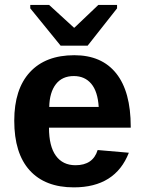

<svg xmlns="http://www.w3.org/2000/svg" viewBox="-20 -767 596 796"><path d="M286.1 9.8Q167 9.8 103 -60.8Q39.1 -131.3 39.1 -266.6Q39.1 -397.5 104 -467.8Q168.9 -538.1 288.1 -538.1Q401.9 -538.1 461.9 -462.6Q522 -387.2 522 -241.7V-237.8H183.1Q183.1 -160.6 211.7 -121.3Q240.2 -82 293 -82Q365.7 -82 384.8 -145L514.2 -133.8Q458 9.8 286.1 9.8ZM286.1 -451.7Q237.8 -451.7 211.7 -418Q185.5 -384.3 184.1 -323.7H389.2Q385.3 -387.7 358.4 -419.7Q331.5 -451.7 286.1 -451.7ZM343.3 -577.6H231.4L105.5 -732.4V-746.6H183.6L286.6 -652.3H288.6L387.7 -746.6H465.3V-732.4Z"/></svg>

Font: Liberation Sans
Style: Bold
Weight: 700
Designer: Steve Matteson
Foundry: Ascender Corporation
Version: Version 2.1.5